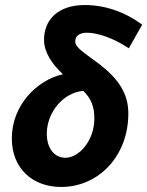

<svg xmlns="http://www.w3.org/2000/svg" viewBox="-20 -731 585 763"><path d="M223 12C371 12 490 -110 490 -280C490 -358 452 -418 371 -479C314 -522 279 -542 279 -566C279 -587 294 -601 326 -601C365 -601 430 -581 492 -539L545 -633C476 -684 397 -711 317 -711C209 -711 155 -651 155 -573C155 -524 186 -477 230 -436C127 -413 27 -313 27 -181C27 -60 111 12 223 12ZM166 -200C166 -283 230 -363 311 -370C342 -339 355 -308 355 -260C355 -172 294 -104 240 -104C198 -104 166 -139 166 -200Z"/></svg>

Font: Source Sans Pro
Style: Bold Italic
Weight: 700
Italic angle: -11°
Designer: Paul D. Hunt
Foundry: Adobe Systems Incorporated
Version: Version 3.006;hotconv 1.0.111;makeotfexe 2.5.65597